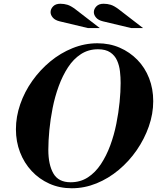

<svg xmlns="http://www.w3.org/2000/svg" viewBox="-20 -994 838 1025"><path d="M363 11Q298 11 243.5 -13.5Q189 -38 149 -81Q109 -124 87 -181Q65 -238 65 -304Q65 -371 88 -437.5Q111 -504 152.5 -562.5Q194 -621 248.5 -666Q303 -711 367.5 -737Q432 -763 500 -763Q565 -763 619 -739.5Q673 -716 713.5 -674.5Q754 -633 776 -576.5Q798 -520 798 -454Q798 -386 774.5 -319Q751 -252 710 -192.5Q669 -133 614 -87Q559 -41 495 -15Q431 11 363 11ZM357 -21Q409 -21 449 -47Q489 -73 518.5 -117.5Q548 -162 568.5 -217.5Q589 -273 601 -333Q613 -393 618.5 -449Q624 -505 624 -551Q624 -581 620.5 -612.5Q617 -644 605 -671Q593 -698 568.5 -714.5Q544 -731 503 -731Q452 -731 412 -705Q372 -679 343 -634.5Q314 -590 293.5 -534Q273 -478 261 -417.5Q249 -357 243.5 -299.5Q238 -242 238 -194Q238 -115 265 -68Q292 -21 357 -21ZM681 -844 530 -880Q505 -886 493 -900Q481 -914 481 -929Q481 -946 494.5 -960Q508 -974 533 -974Q553 -974 571 -968.5Q589 -963 613 -945L744 -844ZM450 -844 299 -880Q274 -886 262 -900Q250 -914 250 -929Q250 -946 263.5 -960Q277 -974 302 -974Q322 -974 340 -968.5Q358 -963 382 -945L513 -844Z"/></svg>

Font: Libre Bodoni
Style: Italic
Weight: 400
Italic angle: -13°
Designer: Pablo Impallari, Rodrigo Fuenzalida
Foundry: Impallari Type
Version: Version 2.005;gftools[0.9.23]